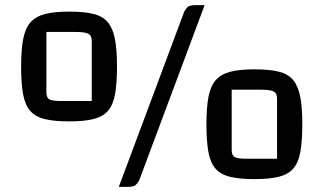

<svg xmlns="http://www.w3.org/2000/svg" viewBox="-20 -685 1255 745"><path d="M62 -427Q62 -492 70 -533.5Q78 -575 98 -598Q118 -621 154.5 -630.5Q191 -640 248 -640Q306 -640 342.5 -631Q379 -622 398.5 -598.5Q418 -575 426 -533.5Q434 -492 434 -427Q434 -362 426.5 -320Q419 -278 399 -255Q379 -232 342.5 -223Q306 -214 248 -214Q190 -214 153.5 -223Q117 -232 97 -255Q77 -278 69.5 -320Q62 -362 62 -427ZM160 -561V-327Q160 -306 171.5 -299.5Q183 -293 219 -293H336V-527Q336 -547 323 -554Q310 -561 273 -561ZM520 15Q513 27 505.5 33.5Q498 40 477 40H441L695 -640Q701 -652 709 -658.5Q717 -665 738 -665H774ZM781 -203Q781 -268 789 -309.5Q797 -351 817 -374Q837 -397 873.5 -406.5Q910 -416 967 -416Q1025 -416 1061.5 -407Q1098 -398 1117.5 -374.5Q1137 -351 1145 -309.5Q1153 -268 1153 -203Q1153 -138 1145.5 -96Q1138 -54 1118 -31Q1098 -8 1061.5 1Q1025 10 967 10Q909 10 872.5 1Q836 -8 816 -31Q796 -54 788.5 -96Q781 -138 781 -203ZM879 -337V-103Q879 -82 890.5 -75.5Q902 -69 938 -69H1055V-303Q1055 -323 1042 -330Q1029 -337 992 -337Z"/></svg>

Font: Changa SemiBold
Style: Regular
Weight: 600
Designer: Eduardo Rodriguez Tunni
Foundry: Eduardo Rodriguez Tunni
Version: Version 3.002; ttfautohint (v1.8.2)